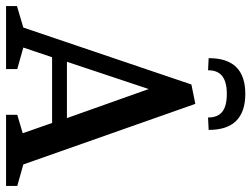

<svg xmlns="http://www.w3.org/2000/svg" viewBox="-118 -712 830 634"><g transform="rotate(90 297.0 -395.0)"><path d="M0 0V-36L71 -57L259 -612L323 -625L523 -57L594 -37V0H359V-37L420 -55L386 -152H169L137 -57L208 -37V0ZM184 -201H370L274 -471ZM212 -667 172 -669Q172 -730 201.5 -760Q231 -790 290 -790Q349 -790 379 -760Q409 -730 409 -669L368 -667Q368 -699 349 -714Q330 -729 290 -729Q251 -729 231.5 -714Q212 -699 212 -667Z"/></g></svg>

Font: Manuale Medium
Style: Regular
Weight: 500
Designer: Eduardo Tunni / Pablo Cosgaya
Foundry: Eduardo Tunni / Pablo Cosgaya
Version: Version 1.002